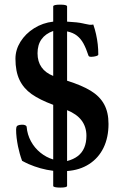

<svg xmlns="http://www.w3.org/2000/svg" viewBox="-20 -744 542 844"><path d="M213.9 73.2V6.8Q185.5 3.4 158.4 -4.2Q131.3 -11.7 105.5 -22.9Q98.1 -26.4 91.1 -29.8Q84 -33.2 77.1 -37.1Q71.3 -52.7 66.9 -68.6Q62.5 -84.5 59.1 -100.6Q55.2 -120.1 53 -138.7Q50.8 -157.2 50.8 -174.8Q50.8 -178.2 51.8 -183.1Q52.7 -189.5 58.3 -192.4Q64 -195.3 74.7 -195.8Q85 -196.3 90.8 -193.6Q96.7 -190.9 97.2 -186Q100.1 -152.3 116 -123Q131.8 -93.8 157.5 -73Q183.1 -52.2 213.9 -43V-283.2Q154.8 -305.2 119.1 -330.3Q83.5 -355.5 65.7 -392.8Q47.9 -430.2 47.9 -485.8Q47.9 -524.9 69.8 -560.3Q91.8 -595.7 129.6 -619.6Q167.5 -643.6 213.9 -648.9V-715.8Q213.9 -723.6 244.6 -723.6Q274.9 -723.6 274.9 -715.8V-648.9Q321.3 -646.5 344.7 -641.1Q348.1 -640.6 351.1 -639.6Q365.7 -636.2 373 -635.3Q380.4 -634.3 390.1 -636.2Q397.5 -615.2 402.3 -593.3Q407.2 -571.3 409.7 -549.1Q412.1 -526.9 412.1 -503.9Q412.1 -501.5 407.7 -499.3Q403.3 -497.1 394.5 -495.6Q393.6 -495.6 393.1 -495.4Q392.6 -495.1 391.6 -495.1Q381.3 -493.7 375.7 -494.6Q370.1 -495.6 369.1 -499Q358.4 -531.7 346.9 -552.7Q335.4 -573.7 318.4 -587.2Q301.3 -600.6 274.9 -606V-389.2Q339.4 -369.1 378.9 -345Q418.5 -320.8 437.7 -285.6Q457 -250.5 457 -199.2Q457 -139.6 435.1 -94.5Q413.1 -49.3 371.8 -22.7Q330.6 3.9 274.9 7.8V73.2Q274.9 80.6 244.6 80.6Q229.5 80.6 221.7 78.6Q213.9 76.7 213.9 73.2ZM359.9 -147Q359.9 -225.6 274.9 -259.8V-36.1Q303.2 -43.5 322 -57.9Q340.8 -72.3 350.3 -94.7Q359.9 -117.2 359.9 -147ZM145 -509.8Q145 -473.6 162.4 -448.7Q179.7 -423.8 213.9 -410.2V-607.9Q179.7 -595.7 162.4 -571.3Q145 -546.9 145 -509.8Z"/></svg>

Font: Junicode Two Beta VF
Style: Regular
Weight: 400
Designer: Peter S. Baker
Foundry: Briery Creek Software
Version: Version 1.031 beta; ttfautohint (v1.8.1.43-b0c9)